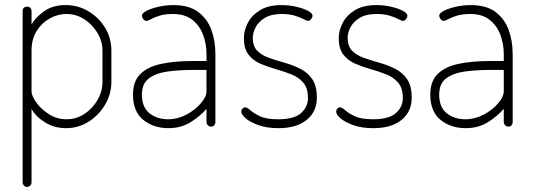

<svg xmlns="http://www.w3.org/2000/svg" viewBox="-20 -498 2100 755"><path d="M86 237Q79 237 74 231.5Q69 226 69 219V-455Q69 -463 74 -467.5Q79 -472 86 -472Q94 -472 99 -467.5Q104 -463 104 -455V-402Q121 -431 154.5 -454.5Q188 -478 238 -478Q287 -478 328 -453.5Q369 -429 393.5 -388.5Q418 -348 418 -298V-176Q418 -129 393.5 -87Q369 -45 328.5 -19.5Q288 6 240 6Q194 6 157.5 -16.5Q121 -39 104 -70V219Q104 226 99 231.5Q94 237 86 237ZM242 -29Q280 -29 312 -50Q344 -71 363.5 -105Q383 -139 383 -176V-298Q383 -335 363.5 -368Q344 -401 312 -422Q280 -443 241 -443Q207 -443 175.5 -425.5Q144 -408 124 -376Q104 -344 104 -298V-139Q104 -122 122 -96Q140 -70 171.5 -49.5Q203 -29 242 -29Z M642 6Q584 6 543.5 -26.5Q503 -59 503 -126Q503 -179 532.5 -207.5Q562 -236 614.5 -247Q667 -258 736 -258H792V-286Q792 -324 779 -360Q766 -396 737 -419.5Q708 -443 660 -443Q629 -443 608 -436.5Q587 -430 574.5 -423Q562 -416 556 -416Q548 -416 543 -423.5Q538 -431 538 -436Q538 -446 556.5 -455.5Q575 -465 603.5 -471.5Q632 -478 662 -478Q724 -478 760 -450.5Q796 -423 811.5 -379.5Q827 -336 827 -286V-18Q827 -11 822.5 -5.5Q818 0 810 0Q803 0 797.5 -5.5Q792 -11 792 -18V-70Q767 -41 729.5 -17.5Q692 6 642 6ZM641 -29Q679 -29 713.5 -47.5Q748 -66 770 -92Q792 -118 792 -139V-223H737Q686 -223 640.5 -217Q595 -211 566.5 -190.5Q538 -170 538 -126Q538 -76 568 -52.5Q598 -29 641 -29Z M1075 6Q1030 6 997.5 -5.5Q965 -17 947 -32Q929 -47 929 -59Q929 -64 931 -67.5Q933 -71 936.5 -73.5Q940 -76 943 -76Q952 -76 964.5 -64.5Q977 -53 1002 -41Q1027 -29 1074 -29Q1137 -29 1164 -53.5Q1191 -78 1191 -112Q1191 -151 1173 -172.5Q1155 -194 1126 -205.5Q1097 -217 1065 -226Q1033 -235 1004 -247.5Q975 -260 957 -283.5Q939 -307 939 -348Q939 -378 954.5 -408Q970 -438 1002.5 -458Q1035 -478 1087 -478Q1117 -478 1145 -471.5Q1173 -465 1191 -455.5Q1209 -446 1209 -436Q1209 -433 1206.5 -428Q1204 -423 1200.5 -419.5Q1197 -416 1192 -416Q1186 -416 1173 -423Q1160 -430 1139 -436.5Q1118 -443 1088 -443Q1046 -443 1021 -427.5Q996 -412 985 -390.5Q974 -369 974 -349Q974 -316 992 -298Q1010 -280 1039 -270Q1068 -260 1100 -251Q1132 -242 1161 -227.5Q1190 -213 1208 -186.5Q1226 -160 1226 -114Q1226 -59 1186 -26.5Q1146 6 1075 6Z M1448 6Q1403 6 1370.5 -5.5Q1338 -17 1320 -32Q1302 -47 1302 -59Q1302 -64 1304 -67.5Q1306 -71 1309.5 -73.5Q1313 -76 1316 -76Q1325 -76 1337.5 -64.5Q1350 -53 1375 -41Q1400 -29 1447 -29Q1510 -29 1537 -53.5Q1564 -78 1564 -112Q1564 -151 1546 -172.5Q1528 -194 1499 -205.5Q1470 -217 1438 -226Q1406 -235 1377 -247.5Q1348 -260 1330 -283.5Q1312 -307 1312 -348Q1312 -378 1327.5 -408Q1343 -438 1375.5 -458Q1408 -478 1460 -478Q1490 -478 1518 -471.5Q1546 -465 1564 -455.5Q1582 -446 1582 -436Q1582 -433 1579.5 -428Q1577 -423 1573.5 -419.5Q1570 -416 1565 -416Q1559 -416 1546 -423Q1533 -430 1512 -436.5Q1491 -443 1461 -443Q1419 -443 1394 -427.5Q1369 -412 1358 -390.5Q1347 -369 1347 -349Q1347 -316 1365 -298Q1383 -280 1412 -270Q1441 -260 1473 -251Q1505 -242 1534 -227.5Q1563 -213 1581 -186.5Q1599 -160 1599 -114Q1599 -59 1559 -26.5Q1519 6 1448 6Z M1811 6Q1753 6 1712.5 -26.5Q1672 -59 1672 -126Q1672 -179 1701.5 -207.5Q1731 -236 1783.5 -247Q1836 -258 1905 -258H1961V-286Q1961 -324 1948 -360Q1935 -396 1906 -419.5Q1877 -443 1829 -443Q1798 -443 1777 -436.5Q1756 -430 1743.5 -423Q1731 -416 1725 -416Q1717 -416 1712 -423.5Q1707 -431 1707 -436Q1707 -446 1725.5 -455.5Q1744 -465 1772.5 -471.5Q1801 -478 1831 -478Q1893 -478 1929 -450.5Q1965 -423 1980.5 -379.5Q1996 -336 1996 -286V-18Q1996 -11 1991.5 -5.5Q1987 0 1979 0Q1972 0 1966.5 -5.5Q1961 -11 1961 -18V-70Q1936 -41 1898.5 -17.5Q1861 6 1811 6ZM1810 -29Q1848 -29 1882.5 -47.5Q1917 -66 1939 -92Q1961 -118 1961 -139V-223H1906Q1855 -223 1809.5 -217Q1764 -211 1735.5 -190.5Q1707 -170 1707 -126Q1707 -76 1737 -52.5Q1767 -29 1810 -29Z"/></svg>

Font: Dosis ExtraLight
Style: Regular
Weight: 250
Designer: EdgarTolentino, PabloImpallari, IginoMarini
Foundry: EdgarTolentino, PabloImpallari, IginoMarini
Version: Version 3.001; ttfautohint (v1.8.2)